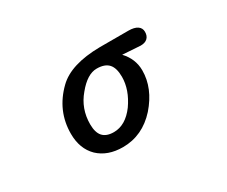

<svg xmlns="http://www.w3.org/2000/svg" viewBox="-88 -723 1175 995"><g transform="rotate(-30 500.0 -225.5)"><path d="M265 -23Q211 -76 211 -166Q211 -303 313 -402Q391 -478 565 -480H736Q771 -480 789.5 -467.5Q808 -455 808 -432Q808 -408 794 -394.5Q780 -381 753 -381L646 -388Q696 -335 696 -266Q696 -160 613 -65Q528 29 411 29Q320 29 265 -23ZM409 -62Q479 -62 534 -136Q588 -213 588 -290Q588 -343 565.5 -367.5Q543 -392 495 -392Q439 -392 381 -321Q322 -252 322 -159Q322 -109 343.5 -85.5Q365 -62 409 -62Z"/></g></svg>

Font: 寒蝉全圆体 Bold
Style: Regular
Weight: 700
Designer: Warren2060
      Designed by Motoya company      

      [Varela Round]
      Joe Prince(Latin component); Avraham Cornf
Foundry: ChillType
Version: Version 3.200